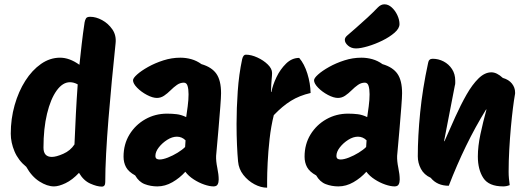

<svg xmlns="http://www.w3.org/2000/svg" viewBox="-20 -852 2449 892"><path d="M231 14Q199 14 163 -9Q127 -32 102 -77Q65 -107 47.5 -148.5Q30 -190 30 -231Q30 -300 48 -363.5Q66 -427 97.5 -476.5Q129 -526 170.5 -555Q212 -584 259 -584Q303 -584 349 -551Q354 -598 359.5 -646.5Q365 -695 373 -748Q375 -759 379.5 -766.5Q384 -774 399 -774Q426 -774 454.5 -758.5Q483 -743 502 -715.5Q521 -688 517 -651Q508 -566 499.5 -476Q491 -386 484 -300Q477 -214 473 -138.5Q469 -63 469 -6Q469 15 453 15Q431 15 399.5 1Q368 -13 347 -49Q316 -16 284.5 -1Q253 14 231 14ZM182 -166Q182 -123 221 -123Q241 -123 274 -137.5Q307 -152 326 -181Q329 -254 332.5 -322.5Q336 -391 341 -460Q323 -470 305 -470Q271 -470 243 -431Q215 -392 198.5 -323.5Q182 -255 182 -166Z M711 14Q680 14 652.5 3.5Q625 -7 608 -37Q577 -54 565.5 -75.5Q554 -97 554 -124Q554 -182 581.5 -227Q609 -272 655 -298Q701 -324 756 -324Q779 -324 800.5 -321.5Q822 -319 845 -308Q848 -328 852 -358Q856 -388 856 -414Q856 -437 851.5 -452.5Q847 -468 834 -468Q817 -468 802 -457.5Q787 -447 772.5 -432.5Q758 -418 742.5 -407.5Q727 -397 709 -397Q689 -397 662.5 -411Q636 -425 617 -444.5Q598 -464 598 -479Q598 -489 617 -506Q636 -523 668 -541Q700 -559 739 -571.5Q778 -584 818 -584Q844 -584 869 -577Q894 -570 916 -554Q964 -540 985.5 -509Q1007 -478 1007 -419Q1007 -401 1003.5 -356Q1000 -311 995 -251.5Q990 -192 984 -128Q983 -104 989.5 -72.5Q996 -41 996 -18Q996 -4 991 5Q986 14 972 14Q954 14 929 5.5Q904 -3 880 -18.5Q856 -34 841 -54Q815 -25 781 -5.5Q747 14 711 14ZM721 -111Q737 -111 760 -120Q783 -129 805 -142.5Q827 -156 840 -169L842 -200Q825 -217 802 -217Q780 -217 757 -202.5Q734 -188 718 -167.5Q702 -147 702 -128Q702 -118 707.5 -114.5Q713 -111 721 -111Z M1221 20Q1192 20 1162 4Q1132 -12 1110.5 -39.5Q1089 -67 1086 -102Q1083 -134 1081 -179Q1079 -224 1079 -276Q1079 -349 1084.5 -428Q1090 -507 1105 -577Q1110 -598 1122 -598Q1147 -598 1175.5 -585Q1204 -572 1224 -552.5Q1244 -533 1244 -513Q1244 -502 1242 -482.5Q1240 -463 1239 -425H1241Q1247 -457 1264.5 -493.5Q1282 -530 1309 -556.5Q1336 -583 1370 -583Q1394 -555 1408 -510Q1422 -465 1423 -420Q1371 -408 1331.5 -383.5Q1292 -359 1252 -317Q1239 -265 1232.5 -206.5Q1226 -148 1223.5 -96.5Q1221 -45 1221 -12.5Q1221 20 1221 20Z M1552 14Q1521 14 1493.5 3.5Q1466 -7 1449 -37Q1418 -54 1406.5 -75.5Q1395 -97 1395 -124Q1395 -182 1422.5 -227Q1450 -272 1496 -298Q1542 -324 1597 -324Q1620 -324 1641.5 -321.5Q1663 -319 1686 -308Q1689 -328 1693 -358Q1697 -388 1697 -414Q1697 -437 1692.5 -452.5Q1688 -468 1675 -468Q1658 -468 1643 -457.5Q1628 -447 1613.5 -432.5Q1599 -418 1583.5 -407.5Q1568 -397 1550 -397Q1530 -397 1503.5 -411Q1477 -425 1458 -444.5Q1439 -464 1439 -479Q1439 -489 1458 -506Q1477 -523 1509 -541Q1541 -559 1580 -571.5Q1619 -584 1659 -584Q1685 -584 1710 -577Q1735 -570 1757 -554Q1805 -540 1826.5 -509Q1848 -478 1848 -419Q1848 -401 1844.5 -356Q1841 -311 1836 -251.5Q1831 -192 1825 -128Q1824 -104 1830.5 -72.5Q1837 -41 1837 -18Q1837 -4 1832 5Q1827 14 1813 14Q1795 14 1770 5.5Q1745 -3 1721 -18.5Q1697 -34 1682 -54Q1656 -25 1622 -5.5Q1588 14 1552 14ZM1562 -111Q1578 -111 1601 -120Q1624 -129 1646 -142.5Q1668 -156 1681 -169L1683 -200Q1666 -217 1643 -217Q1621 -217 1598 -202.5Q1575 -188 1559 -167.5Q1543 -147 1543 -128Q1543 -118 1548.5 -114.5Q1554 -111 1562 -111ZM1634 -627Q1612 -627 1597 -640Q1582 -653 1582 -667Q1582 -677 1592 -686Q1608 -700 1634 -722.5Q1660 -745 1687.5 -770.5Q1715 -796 1736 -818Q1750 -832 1766 -832Q1784 -832 1800 -817.5Q1816 -803 1826 -781.5Q1836 -760 1836 -740Q1836 -720 1813 -700Q1790 -680 1756.5 -663.5Q1723 -647 1689 -637Q1655 -627 1634 -627Z M2318 14Q2251 14 2225.5 -25Q2200 -64 2200 -125Q2200 -172 2212 -228.5Q2224 -285 2240 -343H2238Q2188 -262 2145 -173.5Q2102 -85 2065 11Q2011 11 1981 -26Q1950 -40 1935.5 -67.5Q1921 -95 1921 -126Q1921 -218 1932 -329Q1943 -440 1969 -560Q1972 -579 1990 -579Q2017 -579 2041 -566.5Q2065 -554 2080 -531Q2095 -508 2095 -477Q2095 -472 2095 -466Q2095 -460 2093 -454L2043 -196H2045Q2070 -253 2095.5 -309.5Q2121 -366 2147.5 -412.5Q2174 -459 2203 -487.5Q2232 -516 2263 -516Q2288 -516 2316 -490Q2344 -482 2358.5 -463.5Q2373 -445 2373 -423Q2373 -420 2373 -417Q2373 -414 2372 -411Q2368 -389 2363 -349.5Q2358 -310 2353.5 -260.5Q2349 -211 2346 -157.5Q2343 -104 2343 -54Q2343 -38 2344.5 -22Q2346 -6 2348 8Q2333 14 2318 14Z"/></svg>

Font: Protest Riot
Style: Regular
Weight: 400
Designer: Octavio Pardo
Foundry: Ashler Design
Version: Version 2.005; ttfautohint (v1.8.4.7-5d5b)